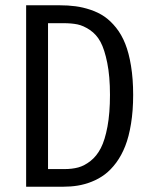

<svg xmlns="http://www.w3.org/2000/svg" viewBox="-20 -708 571 728"><path d="M205.1 -688Q238.3 -688 266.1 -684.3Q293.9 -680.7 323.2 -670.9Q352.5 -661.1 375.7 -645.3Q398.9 -629.4 419.9 -603.3Q440.9 -577.1 454.8 -542.2Q468.8 -507.3 476.8 -458Q484.9 -408.7 484.9 -348.1Q484.9 -288.6 476.8 -239Q468.8 -189.5 454.8 -154.1Q440.9 -118.7 420.7 -91.3Q400.4 -64 377.7 -46.9Q355 -29.8 327.6 -19Q300.3 -8.3 274.4 -4.2Q248.5 0 219.2 0H79.1V-688ZM220.2 -620.1H162.1V-66.9H224.1Q253.4 -66.9 276.9 -73.2Q300.3 -79.6 323.5 -97.9Q346.7 -116.2 362.3 -146.5Q377.9 -176.8 387.5 -228Q397 -279.3 397 -348.1Q397 -418.5 386.7 -469.5Q376.5 -520.5 361.1 -549.1Q345.7 -577.6 321 -594.2Q296.4 -610.8 273.7 -615.5Q251 -620.1 220.2 -620.1Z"/></svg>

Font: Fira Sans Compressed Book
Style: Regular
Weight: 350
Width: 1
Designer: Carrois Corporate & Edenspiekermann AG
Foundry: Carrois Corporate GbR & Edenspiekermann AG
Version: Version 4.203;PS 004.203;hotconv 1.0.88;makeotf.lib2.5.64775